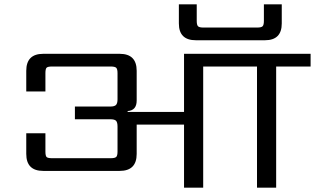

<svg xmlns="http://www.w3.org/2000/svg" viewBox="-20 -872 1463 892"><path d="M1211 -685H890Q811 -685 811 -763V-852H894V-775Q894 -756 900 -750Q906 -744 925 -744H1175Q1194 -744 1200 -750Q1206 -756 1206 -775V-852H1289V-763Q1289 -685 1211 -685ZM1423 -622V-563H1263V0H1174V-563H924V0H835V-293H615V-157Q615 -78 536 -78H181Q102 -78 102 -157V-253H191V-168Q191 -148 196.5 -142.5Q202 -137 222 -137H494Q514 -137 520 -143Q526 -149 526 -168V-284Q526 -304 519 -311Q512 -318 492 -318H328V-377H492Q512 -377 519 -384.5Q526 -392 526 -411V-532Q526 -551 520 -557Q514 -563 494 -563H222Q202 -563 196.5 -557.5Q191 -552 191 -532V-447H102V-543Q102 -622 181 -622H536Q615 -622 615 -543V-405Q615 -359 573 -356V-352H835V-622Z"/></svg>

Font: Sarpanch
Style: Regular
Weight: 400
Designer: Manushi Parikh (Devanagari and Latin), Jyotish Sonowal (Devanagari)
Foundry: Indian Type Foundry
Version: Version 2.004;PS 1.0;hotconv 1.0.78;makeotf.lib2.5.61930; tt